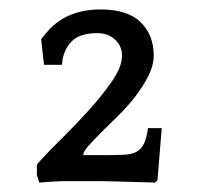

<svg xmlns="http://www.w3.org/2000/svg" viewBox="-20 -689 418 406"><path d="M67 -606Q75 -617 86 -628.5Q97 -640 112 -649Q127 -658 147 -663.5Q167 -669 193 -669Q250 -669 277.5 -642Q305 -615 305 -572Q305 -551 294 -529Q283 -507 266.5 -485.5Q250 -464 230.5 -445Q211 -426 194.5 -409.5Q178 -393 167 -380.5Q156 -368 156 -361H209Q230 -361 245 -362Q260 -363 269.5 -368.5Q279 -374 284.5 -385.5Q290 -397 293 -418H322L313 -308L308 -303Q305 -303 289 -303.5Q273 -304 254 -304.5Q235 -305 217.5 -305.5Q200 -306 193 -306H119Q107 -306 92 -305Q77 -304 63 -303L58 -319V-341Q77 -363 107.5 -393Q138 -423 167 -455Q196 -487 217 -517.5Q238 -548 238 -571Q238 -592 223 -605.5Q208 -619 186 -619Q148 -619 130.5 -600.5Q113 -582 111 -552H73Z"/></svg>

Font: QuattrocentoBold
Style: Bold
Weight: 700
Designer: Pablo Impallari
Foundry: Pablo Impallari, Igino Marini, Branda Gallo
Version: Version 2.000